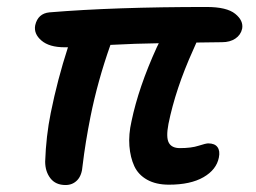

<svg xmlns="http://www.w3.org/2000/svg" viewBox="-20 -486 740 556"><path d="M169.9 49.8Q141.1 49.8 126 30.3Q110.8 10.7 110.8 -18.1Q113.3 -91.8 127 -159.2Q146.5 -255.9 176.8 -349.1H167Q122.6 -349.1 99.9 -368.7Q77.1 -388.2 82 -413.1Q89.8 -446.8 123 -450.2Q311.5 -465.8 578.1 -465.8Q636.7 -465.8 661.1 -446Q685.5 -426.3 681.2 -402.8Q677.2 -384.8 661.6 -374.3Q646 -363.8 623 -363.8Q609.9 -363.8 585 -363.3Q560.1 -362.8 548.8 -362.8Q541.5 -345.7 539.1 -340.8Q488.3 -228.5 467.8 -127Q460.4 -88.4 468.8 -72.8Q477.1 -57.1 501 -57.1Q534.2 -57.1 555.2 -64Q576.2 -70.8 583 -70.8Q602.1 -70.8 609.9 -59.8Q617.7 -48.8 613.8 -29.8Q606.9 5.4 569.3 27.1Q531.7 48.8 469.2 48.8Q431.6 48.8 406 34.4Q380.4 20 368.9 -4.9Q357.4 -29.8 354.7 -63.2Q352.1 -96.7 360.8 -134.8Q381.3 -233.4 434.1 -349.1L439.9 -360.8Q372.6 -359.9 299.8 -356Q262.7 -251 242.2 -148.9Q227.1 -73.2 219.2 -6.8Q217.3 21.5 203.9 35.6Q190.4 49.8 169.9 49.8Z"/></svg>

Font: Shantell Sans Bouncy
Style: Italic
Weight: 500
Italic angle: -11.31°
Designer: Stephen Nixon, Anya Danilova, Shantell Martin
Foundry: Arrow Type
Version: Version 1.006;[9816181b4]